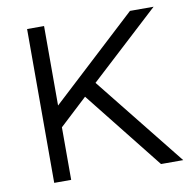

<svg xmlns="http://www.w3.org/2000/svg" viewBox="-78 -769 857 848"><g transform="rotate(-10 350.5 -345.0)"><path d="M676.3 0H576.7L297.9 -351.1L173.8 -235.8V0H97.7V-689.9H173.8V-333.5L559.1 -689.9H665L354 -403.3Z"/></g></svg>

Font: SakalBharati
Style: Regular
Weight: 400
Designer: CDAC GIST
Foundry: CDAC
Version: 13.02